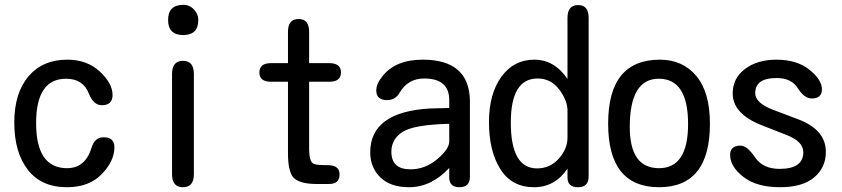

<svg xmlns="http://www.w3.org/2000/svg" viewBox="-20 -784 3540 807"><path d="M262.7 -533.2Q345.7 -533.2 399.4 -483.4Q453.1 -433.6 453.1 -384.8Q453.1 -341.8 408.2 -341.8Q373 -341.8 353.5 -390.6Q329.1 -453.1 257.8 -453.1Q131.8 -453.1 131.8 -266.6Q131.8 -77.1 261.7 -77.1Q338.9 -77.1 365.2 -164.1Q377.9 -207 416 -207Q460.9 -207 460.9 -165Q460.9 -107.4 407.7 -52.2Q354.5 2.9 261.7 2.9Q153.3 2.9 96.7 -70.8Q40 -144.5 40 -268.6Q40 -392.6 99.6 -462.9Q159.2 -533.2 262.7 -533.2Z M703.1 -472.7Q703.1 -528.3 749 -528.3Q794.9 -528.3 794.9 -472.7V-51.8Q794.9 2.9 749 2.9Q703.1 2.9 703.1 -51.8ZM751 -763.7Q778.3 -763.7 796.9 -742.2Q813.5 -724.6 813.5 -700.2Q813.5 -636.7 750 -636.7Q686.5 -636.7 686.5 -700.2Q686.5 -763.7 751 -763.7Z M1190.4 -518.6V-650.4Q1190.4 -704.1 1235.4 -704.1Q1279.3 -704.1 1279.3 -650.4V-518.6H1364.3Q1413.1 -518.6 1413.1 -479.5Q1413.1 -440.4 1364.3 -440.4H1279.3V-153.3Q1280.3 -104.5 1297.9 -95.7Q1308.6 -89.8 1357.9 -89.8Q1407.2 -89.8 1407.2 -50.8Q1407.2 -10.7 1363.3 -10.7H1310.5Q1237.3 -10.7 1211.9 -39.1Q1190.4 -66.4 1190.4 -140.6V-440.4H1119.1Q1070.3 -440.4 1070.3 -479.5Q1070.3 -518.6 1119.1 -518.6Z M1868.2 -78.1Q1793 2.9 1699.2 2.9Q1621.1 2.9 1578.6 -38.6Q1536.1 -80.1 1536.1 -143.6Q1536.1 -313.5 1787.1 -328.1L1868.2 -330.1V-363.3Q1868.2 -454.1 1762.7 -454.1Q1694.3 -454.1 1659.2 -393.6Q1641.6 -363.3 1607.4 -363.3Q1561.5 -363.3 1561.5 -403.3Q1561.5 -431.6 1586.9 -462.9Q1641.6 -533.2 1756.8 -533.2Q1952.1 -533.2 1955.1 -361.3V-41Q1955.1 2.9 1911.1 2.9Q1868.2 2.9 1868.2 -38.1ZM1868.2 -263.7Q1718.8 -259.8 1671.9 -229.5Q1625 -199.2 1625 -146.5Q1625 -72.3 1705.1 -72.3Q1766.6 -72.3 1816.9 -114.3Q1867.2 -156.2 1868.2 -188.5Z M2365.2 -75.2Q2312.5 2.9 2224.6 2.9Q2130.9 2.9 2083 -73.2Q2035.2 -149.4 2035.2 -270.5Q2035.2 -389.6 2087.4 -461.4Q2139.6 -533.2 2225.6 -533.2Q2310.5 -533.2 2365.2 -452.1V-709Q2365.2 -762.7 2410.2 -762.7Q2454.1 -762.7 2454.1 -709V-42Q2454.1 2.9 2409.2 2.9Q2365.2 2.9 2365.2 -38.1ZM2365.2 -319.3Q2365.2 -361.3 2330.6 -407.7Q2295.9 -454.1 2239.3 -454.1Q2127 -454.1 2127 -268.6Q2127 -76.2 2237.3 -76.2Q2292 -76.2 2328.6 -117.2Q2365.2 -158.2 2365.2 -205.1Z M2753.9 -533.2Q2848.6 -533.2 2906.2 -465.3Q2963.9 -397.5 2963.9 -263.7Q2963.9 2.9 2750 2.9Q2536.1 2.9 2536.1 -264.6Q2536.1 -533.2 2753.9 -533.2ZM2749 -453.1Q2627 -453.1 2627 -250Q2627 -77.1 2750 -77.1Q2872.1 -77.1 2872.1 -262.7Q2872.1 -453.1 2749 -453.1Z M3451.2 -145.5Q3451.2 -80.1 3402.3 -38.6Q3353.5 2.9 3258.8 2.9Q3160.2 2.9 3104.5 -40.5Q3048.8 -84 3048.8 -132.8Q3048.8 -171.9 3092.8 -171.9Q3120.1 -171.9 3153.3 -123Q3186.5 -74.2 3256.8 -74.2Q3356.4 -74.2 3356.4 -144.5Q3356.4 -188.5 3288.1 -215.8L3183.6 -256.8Q3059.6 -304.7 3059.6 -391.6Q3059.6 -455.1 3111.3 -494.1Q3163.1 -533.2 3243.2 -533.2Q3329.1 -533.2 3381.8 -491.2Q3434.6 -449.2 3434.6 -408.2Q3434.6 -370.1 3391.6 -370.1Q3360.4 -370.1 3333.5 -413.1Q3306.6 -456.1 3244.1 -456.1Q3154.3 -456.1 3154.3 -392.6Q3154.3 -351.6 3227.5 -323.2L3335.9 -282.2Q3451.2 -238.3 3451.2 -145.5Z"/></svg>

Font: MotoyaLMaru
Style: W3 mono
Weight: 400
Version: Version 1.01